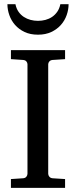

<svg xmlns="http://www.w3.org/2000/svg" viewBox="-20 -915 370 935"><path d="M33.2 0V-43L92.8 -46.9Q103.5 -47.9 108.6 -54.7Q113.8 -61.5 113.8 -68.8V-602.1Q113.8 -609.4 108.6 -615.7Q103.5 -622.1 92.8 -623L33.2 -627V-670.9H296.9V-627L235.8 -623Q225.6 -622.1 220.2 -615.7Q214.8 -609.4 214.8 -602.1V-68.8Q214.8 -61.5 220.2 -54.7Q225.6 -47.9 235.8 -46.9L296.9 -43V0ZM314 -894.5Q314 -868.2 304.7 -841.6Q295.4 -814.9 276.6 -793.7Q257.8 -772.5 230 -759.3Q202.1 -746.1 165 -746.1Q127.4 -746.1 99.6 -759.3Q71.8 -772.5 53.2 -793.7Q34.7 -814.9 25.4 -841.6Q16.1 -868.2 16.1 -894.5H55.2Q59.6 -873 70.3 -857.7Q81.1 -842.3 96.2 -832.5Q111.3 -822.8 128.9 -818.1Q146.5 -813.5 165 -813.5Q183.6 -813.5 201.2 -818.1Q218.8 -822.8 233.4 -832.5Q248 -842.3 258.8 -857.7Q269.5 -873 273.9 -894.5Z"/></svg>

Font: Charis SIL
Style: Regular
Weight: 400
Foundry: SIL International
Version: Version 4.112